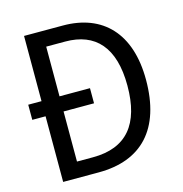

<svg xmlns="http://www.w3.org/2000/svg" viewBox="-106 -811 864 907"><g transform="rotate(-15 326.0 -357.0)"><path d="M282 -714H92V-395H27V-321H92V0H266C476 0 595 -124 595 -365C595 -593 476 -714 282 -714ZM273 -638C420 -638 503 -549 503 -361C503 -173 423 -76 258 -76H180V-321H329V-395H180V-638Z"/></g></svg>

Font: Noto Sans Lao SemiCondensed
Style: Regular
Weight: 400
Width: 4
Designer: Monotype Design Team
Foundry: Monotype Imaging Inc.
Version: Version 2.003